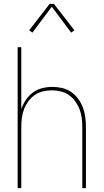

<svg xmlns="http://www.w3.org/2000/svg" viewBox="-20 -981 540 1001"><path d="M72 0V-735H91V-412Q100 -438 115 -460.5Q130 -483 152 -499Q174 -515 200.5 -521.5Q227 -528 253 -528Q279 -528 304.5 -522Q330 -516 351 -501.5Q372 -487 387.5 -466Q403 -445 412 -421Q421 -397 424.5 -371.5Q428 -346 428 -320V0H409V-320Q409 -343 406 -366.5Q403 -390 394.5 -412Q386 -434 372 -453Q358 -472 339 -485.5Q320 -499 296.5 -504.5Q273 -510 250 -510Q227 -510 203.5 -504.5Q180 -499 161 -485.5Q142 -472 128 -453Q114 -434 105.5 -412Q97 -390 94 -366.5Q91 -343 91 -320V0ZM149 -811 132 -823 239 -961H261L368 -823L351 -811L250 -946Z"/></svg>

Font: Iosevka SS04 Thin
Style: Regular
Weight: 100
Monospace: yes
Designer: Belleve Invis
Foundry: Belleve Invis
Version: Version 19.0.0; ttfautohint (v1.8.4)